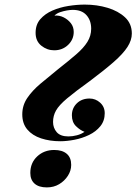

<svg xmlns="http://www.w3.org/2000/svg" viewBox="-20 -802 594 836"><path d="M297 -759Q286 -759 271.5 -756.5Q257 -754 242 -749Q227 -744 217 -734Q238 -736 257 -726.5Q276 -717 288.5 -701Q301 -685 301 -663Q301 -630 276.5 -606.5Q252 -583 216 -583Q185 -583 160 -603Q135 -623 135 -659Q135 -695 155.5 -718.5Q176 -742 208 -756Q240 -770 277.5 -776Q315 -782 349 -782Q402 -782 448.5 -768Q495 -754 524.5 -726.5Q554 -699 554 -656Q554 -627 535 -597.5Q516 -568 475.5 -532.5Q435 -497 371 -449Q307 -403 272 -373.5Q237 -344 224 -321Q211 -298 211 -271Q211 -245 227 -226.5Q243 -208 278 -208Q296 -208 315 -213Q334 -218 348 -228Q329 -235 311 -252.5Q293 -270 293 -300Q293 -331 314.5 -352Q336 -373 370 -373Q396 -373 416 -355Q436 -337 436 -309Q436 -276 417 -252.5Q398 -229 368 -214.5Q338 -200 304.5 -193.5Q271 -187 242 -187Q197 -187 159 -199.5Q121 -212 99 -238Q77 -264 77 -304Q77 -343 98.5 -375Q120 -407 155.5 -437Q191 -467 232 -500Q279 -537 311.5 -565Q344 -593 360.5 -619.5Q377 -646 377 -677Q377 -713 356.5 -736Q336 -759 297 -759ZM112 -49Q112 -93 142 -121Q172 -149 216 -149Q251 -149 270.5 -132.5Q290 -116 290 -84Q290 -59 275.5 -36.5Q261 -14 237.5 0Q214 14 184 14Q149 14 130.5 -2.5Q112 -19 112 -49Z"/></svg>

Font: Playfair Display ExtraBold
Style: Italic
Weight: 800
Italic angle: -14°
Designer: Claus Eggers Sørensen
Foundry: Claus Eggers Sørensen
Version: Version 1.203